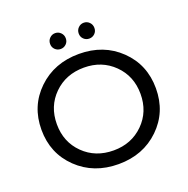

<svg xmlns="http://www.w3.org/2000/svg" viewBox="-151 -1021 1151 1173"><g transform="rotate(-20 424.0 -434.5)"><path d="M367 -788.5Q352 -774 331 -774Q310 -774 295 -788.5Q280 -803 280 -825Q280 -847 295 -862Q310 -877 331 -877Q352 -877 367 -862Q382 -847 382 -825Q382 -803 367 -788.5ZM553 -788.5Q538 -774 517 -774Q496 -774 481 -788.5Q466 -803 466 -825Q466 -847 481 -862Q496 -877 517 -877Q538 -877 553 -862Q568 -847 568 -825Q568 -803 553 -788.5ZM424 8Q263 8 157 -94Q51 -196 51 -350Q51 -504 157 -606Q263 -708 424 -708Q584 -708 689.5 -606Q795 -504 795 -350Q795 -196 689.5 -94Q584 8 424 8ZM424 -81Q540 -81 617.5 -157.5Q695 -234 695 -350Q695 -466 617.5 -542.5Q540 -619 424 -619Q306 -619 228.5 -542.5Q151 -466 151 -350Q151 -234 228.5 -157.5Q306 -81 424 -81Z"/></g></svg>

Font: Montserrat
Style: Regular
Weight: 500
Designer: Julieta Ulanovsky
Foundry: Julieta Ulanovsky
Version: Version 7.200;PS 007.200;hotconv 1.0.88;makeotf.lib2.5.64775